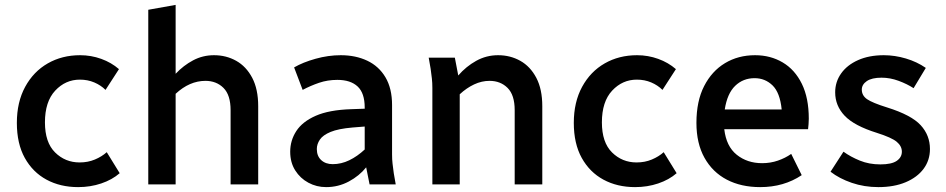

<svg xmlns="http://www.w3.org/2000/svg" viewBox="-20 -755 3874 786"><path d="M49 -252Q49 -337 83 -399.5Q117 -462 175.5 -495.5Q234 -529 308 -529Q353 -529 394.5 -514Q436 -499 467 -472L412 -387Q393 -406 366 -417.5Q339 -429 307 -429Q248 -429 206 -384Q164 -339 164 -254Q164 -172 205.5 -131Q247 -90 306 -90Q340 -90 368.5 -102Q397 -114 417 -132L470 -46Q439 -19 394.5 -4Q350 11 300 11Q227 11 170.5 -19.5Q114 -50 81.5 -108.5Q49 -167 49 -252Z M587 0V-715L699 -735V-453Q731 -487 770.5 -508Q810 -529 856 -529Q906 -529 947 -506Q988 -483 1012.5 -436.5Q1037 -390 1037 -320V0H924V-304Q924 -366 895 -395Q866 -424 821 -424Q756 -424 699 -371V0Z M1168 -134Q1168 -180 1193 -218.5Q1218 -257 1272.5 -281Q1327 -305 1417 -308L1473 -310V-315Q1473 -374 1444 -401Q1415 -428 1361 -428Q1321 -428 1286 -416Q1251 -404 1219 -387L1184 -479Q1220 -500 1272 -514.5Q1324 -529 1375 -529Q1436 -529 1483.5 -506.5Q1531 -484 1558 -438.5Q1585 -393 1585 -325V-123Q1585 -102 1587 -85Q1589 -68 1592 -46L1600 0H1493L1479 -70Q1451 -35 1408 -12Q1365 11 1315 11Q1276 11 1242.5 -7Q1209 -25 1188.5 -57.5Q1168 -90 1168 -134ZM1277 -145Q1277 -116 1295 -99.5Q1313 -83 1342 -83Q1377 -83 1410 -99Q1443 -115 1473 -143V-237L1423 -233Q1365 -228 1333.5 -215Q1302 -202 1289.5 -183.5Q1277 -165 1277 -145Z M1735 -519H1842L1856 -446Q1888 -483 1929.5 -506Q1971 -529 2019 -529Q2069 -529 2110 -506Q2151 -483 2175.5 -436.5Q2200 -390 2200 -320V0H2087V-304Q2087 -366 2058 -395Q2029 -424 1984 -424Q1952 -424 1921 -409.5Q1890 -395 1862 -369V0H1750V-395Q1750 -416 1748 -433.5Q1746 -451 1743 -473Z M2329 -252Q2329 -337 2363 -399.5Q2397 -462 2455.5 -495.5Q2514 -529 2588 -529Q2633 -529 2674.5 -514Q2716 -499 2747 -472L2692 -387Q2673 -406 2646 -417.5Q2619 -429 2587 -429Q2528 -429 2486 -384Q2444 -339 2444 -254Q2444 -172 2485.5 -131Q2527 -90 2586 -90Q2620 -90 2648.5 -102Q2677 -114 2697 -132L2750 -46Q2719 -19 2674.5 -4Q2630 11 2580 11Q2507 11 2450.5 -19.5Q2394 -50 2361.5 -108.5Q2329 -167 2329 -252Z M2831 -252Q2831 -341 2862.5 -402.5Q2894 -464 2948 -496.5Q3002 -529 3071 -529Q3134 -529 3184 -499.5Q3234 -470 3262.5 -412Q3291 -354 3291 -269Q3291 -258 3290 -246.5Q3289 -235 3288 -226H2945Q2953 -156 2996 -121.5Q3039 -87 3100 -87Q3134 -87 3164.5 -97.5Q3195 -108 3219 -125L3262 -38Q3189 11 3092 11Q3014 11 2955.5 -19.5Q2897 -50 2864 -109Q2831 -168 2831 -252ZM3069 -435Q3022 -435 2989.5 -403.5Q2957 -372 2947 -307H3180Q3173 -376 3142.5 -405.5Q3112 -435 3069 -435Z M3380 -52 3433 -134Q3462 -113 3500 -97.5Q3538 -82 3584 -82Q3630 -82 3651 -96.5Q3672 -111 3672 -134Q3672 -157 3651 -174.5Q3630 -192 3570 -211Q3477 -240 3438 -281Q3399 -322 3399 -377Q3399 -420 3423.5 -454.5Q3448 -489 3493 -509Q3538 -529 3598 -529Q3643 -529 3688.5 -515.5Q3734 -502 3770 -477L3720 -394Q3694 -411 3659 -424Q3624 -437 3589 -437Q3549 -437 3528.5 -423Q3508 -409 3508 -388Q3508 -364 3529.5 -349Q3551 -334 3612 -315Q3711 -284 3749 -242.5Q3787 -201 3787 -145Q3787 -99 3761 -64Q3735 -29 3687.5 -9Q3640 11 3576 11Q3518 11 3467 -6.5Q3416 -24 3380 -52Z"/></svg>

Font: Radio Canada Medium
Style: Regular
Weight: 500
Designer: Charles Daoud, Etienne Aubert Bonn, Alexandre Saumier Demers, Jacques Le Bailly
Foundry: Radio-Canada
Version: Version 2.104; ttfautohint (v1.8.4.7-5d5b);gftools[0.9.28.de